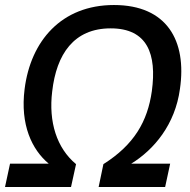

<svg xmlns="http://www.w3.org/2000/svg" viewBox="-47 -745 758 765"><path d="M-27 0H236L256 -91C179 -155 146 -259 161 -381C178 -529 247 -632 394 -632C541 -632 578 -529 558 -382C541 -261 487 -168 365 -91L346 0H611L631 -93H476C567 -149 651 -249 670 -391C698 -583 618 -725 407 -725C198 -725 75 -582 51 -390C33 -248 80 -149 147 -93H-7Z"/></svg>

Font: Noto Sans Medium
Style: Italic
Weight: 500
Italic angle: -12°
Designer: Monotype Design Team
Foundry: Monotype Imaging Inc.
Version: Version 2.013